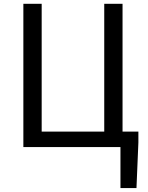

<svg xmlns="http://www.w3.org/2000/svg" viewBox="-20 -753 757 983"><path d="M607.4 -79.1H688.5V-23.4L678.7 210H596.7V0H99.6V-733.4H193.4V-79.1H513.7V-733.4H607.4Z"/></svg>

Font: Gen Shin Gothic Regular
Style: Regular
Weight: 400
Designer: [Source Han Sans]
Ryoko NISHIZUKA  (kana & ideographs); Paul D. Hunt (Latin, Greek & Cyrillic); Wenlong ZHANG  (bopomofo
Version: Version 1.002.20150607